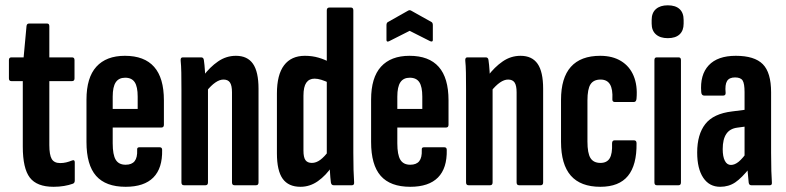

<svg xmlns="http://www.w3.org/2000/svg" viewBox="-20 -712 3021 738"><path d="M186 6Q121.7 6 94.7 -29.3Q67.6 -64.6 67.6 -148.5V-400.2H23.8Q14.3 -400.2 14.3 -410.6V-480.9Q14.3 -491.5 23.8 -491.5H70.8L81.9 -611.5Q82.9 -621.5 91.5 -621.5H161.3Q169.6 -621.5 169.6 -611.1V-491.5H256.9Q266.4 -491.5 266.4 -480.9V-410.6Q266.4 -400.2 256.9 -400.2H169.6V-154.4Q169.6 -116.9 178.8 -101Q188.1 -85.2 211.3 -85.2Q223.5 -85.2 234.3 -87.8Q245.2 -90.4 257.1 -95.2Q267.4 -99.4 267.4 -87.9V-18.1Q267.4 -7.9 259.3 -5.6Q245.1 -0.4 226.2 2.8Q207.3 6 186 6Z M462.9 6Q386.5 6 349.4 -36Q312.4 -78 312.4 -166.4V-329.1Q312.4 -413.7 350.4 -455.6Q388.5 -497.5 460 -497.5Q534.9 -497.5 572.4 -455Q610 -412.6 610 -326.4V-232.5Q610 -221.8 600.3 -221.8H413.2V-161.2Q413.2 -117.2 424.8 -98Q436.4 -78.8 462.9 -78.8Q486.6 -78.8 497.5 -92.6Q508.4 -106.4 507.2 -135.1Q505.9 -145.9 515.1 -145.9H593.9Q603.2 -145.9 603.2 -135.9Q604.8 -65.5 569.5 -29.8Q534.1 6 462.9 6ZM413.2 -293.3H509.2V-340.6Q509.2 -378.8 497.8 -396Q486.4 -413.3 461.2 -413.3Q436.6 -413.3 424.9 -395.7Q413.2 -378.2 413.2 -340.6Z M881.1 0Q871.7 0 871.7 -10.9V-357.4Q871.7 -383 864.1 -394.6Q856.4 -406.2 839.1 -406.2Q824.1 -406.2 807.7 -394.8Q791.2 -383.4 774 -361.9L760.4 -419Q786.7 -454.2 818.1 -475.8Q849.5 -497.5 886.8 -497.5Q930.9 -497.5 952.3 -466.9Q973.7 -436.3 973.7 -370.8V-10.9Q973.7 0 964.4 0ZM686.8 0Q677.4 0 677.4 -10.9V-366.8Q677.4 -404.9 676.9 -432.7Q676.4 -460.6 674.4 -478.9Q673.4 -491.5 682.4 -491.5H753.4Q762.2 -491.5 763.6 -481.3Q766.2 -464.2 767.9 -437.4Q769.6 -410.5 770 -393.6L779.4 -374.7V-10.9Q779.4 0 770.1 0Z M1134.9 6Q1088.8 6 1066.6 -24.9Q1044.4 -55.8 1044.4 -122.8V-352.7Q1044.4 -424.8 1071.9 -461.1Q1099.4 -497.5 1152 -497.5Q1180.2 -497.5 1204.5 -490.3Q1228.9 -483.2 1248.2 -472.1V-391.8Q1212 -409.7 1189.2 -409.7Q1168.2 -409.7 1157.3 -394.1Q1146.4 -378.4 1146.4 -344.1V-133.3Q1146.4 -107 1154.2 -96.4Q1161.9 -85.8 1178.9 -85.8Q1195.2 -85.8 1211.2 -97.6Q1227.1 -109.3 1245.1 -133.8L1257.1 -73.6Q1232.6 -37.2 1201.8 -15.6Q1171 6 1134.9 6ZM1262.2 0Q1253.9 0 1251.9 -10.2Q1249.5 -28.4 1248 -55.2Q1246.5 -81.9 1246.1 -97.9L1236.1 -112.8V-672.1Q1236.1 -683 1246 -683H1329.1Q1338.1 -683 1338.1 -672.1V-124.7Q1338.1 -87 1338.9 -58.9Q1339.7 -30.8 1341.1 -12.6Q1342.4 0 1333.1 0Z M1556.9 6Q1480.5 6 1443.4 -36Q1406.4 -78 1406.4 -166.4V-329.1Q1406.4 -413.7 1444.4 -455.6Q1482.5 -497.5 1554 -497.5Q1628.9 -497.5 1666.4 -455Q1704 -412.6 1704 -326.4V-232.5Q1704 -221.8 1694.3 -221.8H1507.2V-161.2Q1507.2 -117.2 1518.8 -98Q1530.4 -78.8 1556.9 -78.8Q1580.6 -78.8 1591.5 -92.6Q1602.4 -106.4 1601.2 -135.1Q1599.9 -145.9 1609.1 -145.9H1687.9Q1697.2 -145.9 1697.2 -135.9Q1698.8 -65.5 1663.5 -29.8Q1628.1 6 1556.9 6ZM1507.2 -293.3H1603.2V-340.6Q1603.2 -378.8 1591.8 -396Q1580.4 -413.3 1555.2 -413.3Q1530.6 -413.3 1518.9 -395.7Q1507.2 -378.2 1507.2 -340.6ZM1475.8 -553.7Q1465.5 -548.9 1465.5 -558.5V-615.1Q1465.5 -623.9 1470.6 -627L1548.4 -670.9Q1554.6 -674.7 1560.7 -670.9L1639.1 -627Q1643.7 -623.9 1643.7 -615.1V-558.5Q1643.7 -549.5 1633.4 -553.7L1554.6 -593.5Z M1975.1 0Q1965.7 0 1965.7 -10.9V-357.4Q1965.7 -383 1958.1 -394.6Q1950.4 -406.2 1933.1 -406.2Q1918.1 -406.2 1901.7 -394.8Q1885.2 -383.4 1868 -361.9L1854.4 -419Q1880.7 -454.2 1912.1 -475.8Q1943.5 -497.5 1980.8 -497.5Q2024.9 -497.5 2046.3 -466.9Q2067.7 -436.3 2067.7 -370.8V-10.9Q2067.7 0 2058.4 0ZM1780.8 0Q1771.4 0 1771.4 -10.9V-366.8Q1771.4 -404.9 1770.9 -432.7Q1770.4 -460.6 1768.4 -478.9Q1767.4 -491.5 1776.4 -491.5H1847.4Q1856.2 -491.5 1857.6 -481.3Q1860.2 -464.2 1861.9 -437.4Q1863.6 -410.5 1864 -393.6L1873.4 -374.7V-10.9Q1873.4 0 1864.1 0Z M2287.6 6Q2211.7 6 2174 -37Q2136.4 -80.1 2136.4 -167.2V-328Q2136.4 -412.6 2174.2 -455Q2212.1 -497.5 2287.2 -497.5Q2334.5 -497.5 2367.3 -477.3Q2400.2 -457.2 2415.5 -420.4Q2430.9 -383.5 2426.7 -333.8Q2425.9 -319.9 2416.4 -319.9H2342.5Q2338.1 -319.9 2335.6 -323.1Q2333.2 -326.4 2333.8 -330.8Q2335.8 -369 2324.7 -387.6Q2313.6 -406.2 2288.4 -406.2Q2261.6 -406.2 2249.8 -388Q2238 -369.8 2238 -326V-167.8Q2238 -123.3 2249.6 -104.6Q2261.2 -85.8 2288 -85.8Q2312.8 -85.8 2323.5 -103.5Q2334.2 -121.1 2332.6 -160.4Q2332.6 -172.6 2342.1 -172.6H2416.8Q2426.7 -172.6 2426.7 -161.6Q2427.9 -77.7 2393.7 -35.9Q2359.5 6 2287.6 6Z M2504.4 0Q2495.4 0 2495.4 -10.9V-480.9Q2495.4 -491.5 2504.4 -491.5H2588.5Q2597.4 -491.5 2597.4 -480.9V-10.9Q2597.4 0 2588.5 0ZM2546.7 -565.3Q2517.7 -565.3 2501.3 -579.8Q2484.8 -594.3 2484.8 -621.1V-635.2Q2484.8 -662.8 2501.3 -677.2Q2517.7 -691.6 2546.7 -691.6Q2576.5 -691.6 2592.1 -677.2Q2607.7 -662.8 2607.7 -635.2V-621.1Q2607.7 -594.3 2592.1 -579.8Q2576.5 -565.3 2546.7 -565.3Z M2867.5 0Q2859.2 0 2857.8 -10.2Q2855.8 -26.6 2853.8 -52.6Q2851.8 -78.5 2851.4 -97.9L2841.9 -109.5V-358Q2841.9 -390.4 2834.6 -402.4Q2827.2 -414.4 2805.2 -414.4Q2783.1 -414.4 2774.6 -400.5Q2766.1 -386.5 2769.1 -355.4Q2769.9 -344.5 2759.2 -344.5H2687.2Q2676.4 -344.5 2675.4 -357.7Q2670 -424.4 2704.1 -460.9Q2738.3 -497.5 2808.2 -497.5Q2880.1 -497.5 2912 -465.3Q2943.9 -433.2 2943.9 -357.3V-124.7Q2943.9 -81.9 2944.8 -54.9Q2945.6 -27.9 2946.9 -11.9Q2948.3 0 2939.6 0ZM2748.1 6Q2706.3 6 2683.1 -28.8Q2659.8 -63.6 2659.8 -125.7Q2659.8 -195.3 2691 -235.2Q2722.2 -275.2 2794.1 -283.7L2850.3 -290.9L2849.9 -226.2L2814.3 -221.4Q2785.5 -217.8 2771.7 -197.2Q2757.9 -176.7 2757.9 -138.9Q2757.9 -109.8 2766.2 -93.9Q2774.4 -78 2789.5 -78Q2804.1 -78 2819.3 -90.4Q2834.5 -102.7 2856.2 -133.5L2863.5 -68.8Q2831.2 -27.9 2806.1 -11Q2780.9 6 2748.1 6Z"/></svg>

Font: Sofia Sans Extra Condensed
Style: Regular
Weight: 400
Designer: Botio Nikoltchev, Ani Petrova
Foundry: lettersoup
Version: Version 4.101